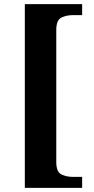

<svg xmlns="http://www.w3.org/2000/svg" viewBox="-20 -780 454 928"><path d="M100 128V-760H377V-707H334Q300 -707 276 -694.5Q252 -682 252 -635V3Q252 50 276 62.5Q300 75 334 75H377V128Z"/></svg>

Font: Noto Serif Toto
Style: Bold
Weight: 700
Designer: Monotype Design Team
Foundry: Monotype Imaging Inc.
Version: Version 2.001; ttfautohint (v1.8.4.7-5d5b)